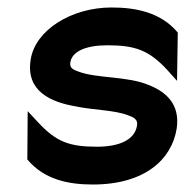

<svg xmlns="http://www.w3.org/2000/svg" viewBox="-20 -482 495 513"><path d="M62 -323C48 -237 118 -209 181 -198C227 -188 287 -188 322 -174C339 -168 349 -162 346 -146C340 -109 300 -90 239 -90C165 -90 130 -103 81 -156L54 -185L53 -56C98 -2 163 11 228 11C368 11 439 -57 452 -138C462 -204 423 -237 377 -255C320 -279 238 -272 189 -291C172 -297 166 -302 168 -316C173 -345 210 -361 267 -361C341 -361 378 -348 427 -295L453 -266L455 -395C410 -449 343 -462 278 -462C170 -462 74 -401 62 -323Z"/></svg>

Font: Charger Sport
Style: BlkNrwObl
Weight: 900
Designer: Jasper
Foundry: Cannot Into Space Fonts
Version: Version 1.1